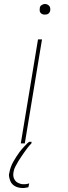

<svg xmlns="http://www.w3.org/2000/svg" viewBox="-20 -717 340 960"><path d="M84 0 170 -520H190L104 0ZM94 223Q84 223 74.5 221Q65 219 57 215Q49 211 42.5 204.5Q36 198 32.5 190Q29 182 26.5 171.5Q24 161 25 154L27 146Q29 133 34 119Q39 105 46 92.5Q53 80 61 67.5Q69 55 77.5 43.5Q86 32 98 19Q110 6 117 -1L126 -8H138L137 0Q127 10 118.5 21Q110 32 102.5 43Q95 54 87 65.5Q79 77 72 88.5Q65 100 57.5 114.5Q50 129 49 137L47 147Q46 154 46.5 161.5Q47 169 50 175.5Q53 182 57 187Q61 192 67 195.5Q73 199 81 201.5Q89 204 93 204H99Q102 204 105 204Q108 204 110.5 203.5Q113 203 116.5 202.5Q120 202 122 201L126 200L122 219Q119 220 116 220.5Q113 221 110 221.5Q107 222 103.5 222.5Q100 223 97 223ZM204 -644Q198 -644 192.5 -646Q187 -648 183 -652.5Q179 -657 178.5 -663.5Q178 -670 179 -676Q179 -681 181.5 -685Q184 -689 188 -691.5Q192 -694 196 -695.5Q200 -697 205 -697Q211 -697 216.5 -694.5Q222 -692 226 -687.5Q230 -683 231 -676.5Q232 -670 231 -664Q230 -659 227.5 -655Q225 -651 221.5 -648.5Q218 -646 213.5 -645Q209 -644 204 -644Z"/></svg>

Font: Iosevka Aile Thin Oblique
Style: Regular
Weight: 100
Italic angle: -9°
Designer: Belleve Invis
Foundry: Belleve Invis
Version: Version 31.1.0; ttfautohint (v1.8.4)